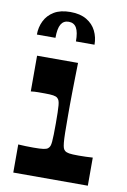

<svg xmlns="http://www.w3.org/2000/svg" viewBox="-81 -745 526 794"><g transform="rotate(10 182.5 -347.5)"><path d="M32 0V-118Q48 -117 63.5 -116.5Q79 -116 96 -116Q124 -116 138 -118Q152 -120 157 -125Q162 -129 164.5 -135.5Q167 -142 168 -153.5Q169 -165 169.5 -183.5Q170 -202 170 -230Q170 -257 169.5 -276Q169 -295 168 -306.5Q167 -318 164.5 -325Q162 -332 157 -336Q152 -341 139.5 -343Q127 -345 104 -345Q88 -345 74.5 -345Q61 -345 45 -343V-493H217Q216 -454 215.5 -422.5Q215 -391 214.5 -365Q214 -339 214 -315.5Q214 -292 214 -269Q214 -226 214.5 -199.5Q215 -173 216.5 -158Q218 -143 220.5 -136Q223 -129 228 -125Q234 -120 246 -118Q258 -116 286 -116Q301 -116 315.5 -116.5Q330 -117 345 -118V0ZM29 -579Q29 -610 42 -636.5Q55 -663 81.5 -679Q108 -695 150 -695Q191 -695 218 -679Q245 -663 258 -636.5Q271 -610 271 -579H193Q193 -618 182.5 -636Q172 -654 150 -654Q128 -654 117.5 -636Q107 -618 107 -579Z"/></g></svg>

Font: Ojuju
Style: Bold
Weight: 700
Designer: Chisaokwu Joboson, Mirko Velimirovic
Foundry: Udi Foundry
Version: Version 1.000